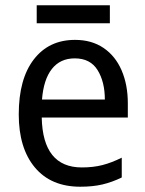

<svg xmlns="http://www.w3.org/2000/svg" viewBox="-20 -697 550 727"><path d="M264 -546Q327 -546 372 -515.5Q417 -485 440.5 -430.5Q464 -376 464 -306V-252H138Q142 -63 290 -63Q333 -63 368 -72Q403 -81 441 -100V-25Q404 -7 367.5 1.5Q331 10 284 10Q173 10 112 -63Q51 -136 51 -264Q51 -398 108 -472Q165 -546 264 -546ZM263 -476Q208 -476 176.5 -436Q145 -396 139 -320H377Q377 -387 349.5 -431.5Q322 -476 263 -476ZM396 -677V-609H119V-677Z"/></svg>

Font: Noto Sans Sinhala UI SemiCondensed
Style: Regular
Weight: 400
Width: 4
Designer: Jelle Bosma - Monotype Design Team
Foundry: Monotype Imaging Inc.
Version: Version 2.006; ttfautohint (v1.8.4.7-5d5b)